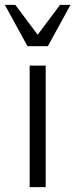

<svg xmlns="http://www.w3.org/2000/svg" viewBox="-35 -770 310 790"><path d="M153 0V-500H87V0ZM78 -580H162L255 -750H212L120 -627L28 -750H-15Z"/></svg>

Font: Perun Light
Style: Regular
Weight: 300
Foundry: Copyright (c) Stefan Peev, Context Ltd, 2016
Version: Version 1.089